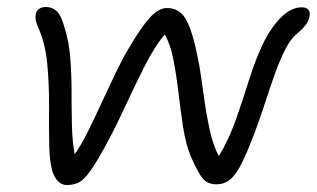

<svg xmlns="http://www.w3.org/2000/svg" viewBox="-20 -515 907 550"><path d="M171 15Q150 15 136.5 -9Q123 -33 121 -97Q120 -148 120.5 -209.5Q121 -271 115.5 -330.5Q110 -390 90 -435Q77 -464 84 -479.5Q91 -495 112 -495Q130 -495 143 -482.5Q156 -470 166 -432Q178 -393 181.5 -346.5Q185 -300 185 -251Q185 -202 186 -156Q187 -110 194 -73Q213 -100 232.5 -139.5Q252 -179 272 -222.5Q292 -266 311.5 -306.5Q331 -347 349 -377Q386 -440 410.5 -466Q435 -492 459 -492Q497 -492 516 -453.5Q535 -415 551 -327Q557 -291 563.5 -242.5Q570 -194 580 -146.5Q590 -99 607 -68Q636 -116 656 -173Q676 -230 694 -288Q712 -346 737 -397Q759 -440 787 -467Q815 -494 844 -494Q870 -494 867 -470Q865 -456 855.5 -443.5Q846 -431 829 -417Q813 -404 798 -375Q783 -346 769.5 -309Q756 -272 743.5 -233Q731 -194 719 -161Q693 -89 674.5 -51.5Q656 -14 639 -0.5Q622 13 600 13Q575 13 561 -3.5Q547 -20 527 -66Q512 -102 504.5 -151Q497 -200 491 -251Q485 -302 476.5 -345.5Q468 -389 452 -416Q422 -381 392 -321Q362 -261 330 -192Q298 -123 260 -58Q234 -15 217 0Q200 15 171 15Z"/></svg>

Font: Shantell Sans Normal
Style: Italic
Weight: 300
Italic angle: -11.31°
Designer: Stephen Nixon, Anya Danilova, Shantell Martin
Foundry: Arrow Type
Version: Version 1.008;[a672d596b]